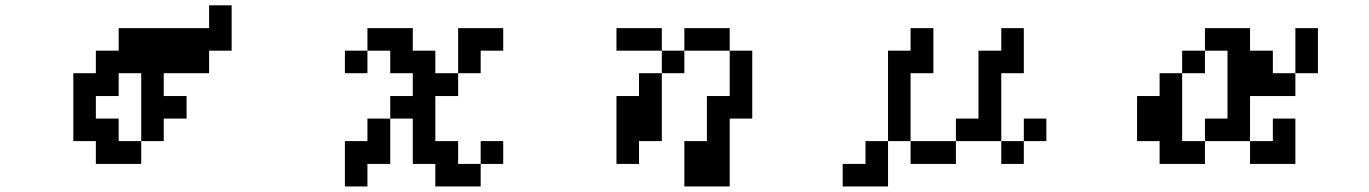

<svg xmlns="http://www.w3.org/2000/svg" viewBox="-20 -546 5040 707"><path d="M250 -26.4V-276.4H333V-359.4H417V-442.4H750V-526.4H833V-359.4H750V-276.4H583V-192.4H667V-109.4H583V-26.4H500V57.6H333V-26.4ZM500 -26.4V-276.4H417V-192.4H333V-109.4H417V-26.4Z M1750 -26.4H1833V57.6H1750ZM1250 -276.4V-359.4H1333V-276.4ZM1250 -26.4H1333V-109.4H1417V-192.4H1500V-276.4H1417V-359.4H1333V-442.4H1500V-359.4H1583V-276.4H1667V-192.4H1583V-26.4H1667V57.6H1750V140.6H1583V57.6H1500V-109.4H1417V57.6H1333V140.6H1250ZM1667 -276.4V-442.4H1833V-359.4H1750V-276.4Z M2250 -359.4V-442.4H2417V-359.4ZM2250 57.6V-192.4H2333V-276.4H2417V-359.4H2500V-276.4H2417V-26.4H2333V57.6ZM2667 -359.4H2500V-442.4H2667ZM2667 -359.4H2750V-109.4H2667V140.6H2500V-26.4H2583V-192.4H2667Z M3083 57.6H3167V-26.4H3250V-359.4H3333V-442.4H3417V-276.4H3333V-26.4H3500V-109.4H3583V-359.4H3667V-442.4H3750V-276.4H3667V-26.4H3750V-109.4H3833V-26.4H3750V57.6H3667V-26.4H3500V57.6H3333V-26.4H3250V140.6H3083Z M4167 -26.4V-192.4H4250V-276.4H4333V-359.4H4417V-442.4H4583V-359.4H4667V-276.4H4750V-442.4H4833V-276.4H4750V-192.4H4583V-26.4H4667V-109.4H4750V57.6H4583V-26.4H4417V-109.4H4500V-359.4H4417V-276.4H4333V-26.4H4417V57.6H4250V-26.4Z"/></svg>

Font: KH Dot Dougenzaka 12
Style: Regular
Weight: 400
Designer: Original version for X68000 by Keitarou Hiraki (http://hp.vector.co.jp/authors/VA000874/) / TrueType conversion by Homem
Version: Version 1.00.20150527